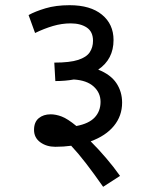

<svg xmlns="http://www.w3.org/2000/svg" viewBox="-20 -652 591 739"><path d="M90 -594Q115 -608 155 -620Q195 -632 248 -632Q328 -632 372.5 -595.5Q417 -559 417 -498Q417 -424 358 -384Q406 -365 428 -332Q450 -299 450 -257Q450 -206 418.5 -167.5Q387 -129 329 -108Q359 -78 388.5 -43.5Q418 -9 442 25L377 67Q342 17 312 -22Q282 -61 254 -91Q225 -87 193 -87Q159 -87 135 -104.5Q111 -122 111 -152Q111 -182 129 -197Q147 -212 175 -212Q195 -212 217.5 -203.5Q240 -195 274 -167Q322 -176 344.5 -200Q367 -224 367 -260Q367 -295 340.5 -319Q314 -343 264 -346Q231 -340 193 -340L189 -411Q249 -411 281 -421.5Q313 -432 325.5 -451Q338 -470 338 -495Q338 -530 314 -546Q290 -562 252 -562Q218 -562 184 -552Q150 -542 115 -525Z"/></svg>

Font: Go Noto Current
Style: Regular
Weight: 400
Designer: Monotype Design Team
Foundry: Monotype Imaging Inc.
Version: Version 2.007; ttfautohint (v1.8) -l 8 -r 50 -G 200 -x 14 -D